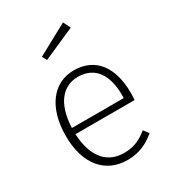

<svg xmlns="http://www.w3.org/2000/svg" viewBox="-201 -952 976 1077"><g transform="rotate(-30 286.5 -413.0)"><path d="M400 -791 377 -838 178 -730 194 -700ZM509 -305C509 -468 437 -575 294 -575C159 -575 72 -459 72 -278C72 -96 162 12 307 12C381 12 435 -14 487 -57L462 -90C414 -52 373 -32 309 -32C207 -32 132 -100 124 -260H507C508 -271 509 -287 509 -305ZM460 -300H124C131 -463 204 -532 296 -532C408 -532 460 -447 460 -321Z"/></g></svg>

Font: Glow Sans SC Normal Light
Style: Regular
Weight: 300
Designer: Ryoko NISHIZUKA (kana, bopomofo & ideographs); Paul D. Hunt (Latin, Greek & Cyrillic); Sandoll Communications, Soo-young
Version: Version 0.93